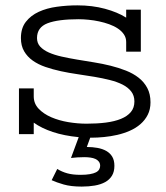

<svg xmlns="http://www.w3.org/2000/svg" viewBox="-20 -501 621 717"><path d="M50.8 0V-170.9H106V-141.1Q106 -114.3 124.3 -95Q142.6 -75.7 171.4 -63.2Q200.2 -50.8 235.1 -44.9Q270 -39.1 303.2 -39.1Q342.3 -39.1 375 -43.2Q407.7 -47.4 431.6 -57.1Q455.6 -66.9 468.8 -82.8Q481.9 -98.6 481.9 -122.1Q481.9 -144 470 -159.4Q458 -174.8 437.7 -185.1Q417.5 -195.3 390.4 -202.1Q363.3 -209 332.8 -214.1Q302.2 -219.2 270 -223.9Q237.8 -228.5 207.3 -235.1Q176.8 -241.7 149.7 -251Q122.6 -260.3 102.3 -274.7Q82 -289.1 70.1 -309.6Q58.1 -330.1 58.1 -358.9Q58.1 -396 76.7 -419.7Q95.2 -443.4 125 -457Q154.8 -470.7 192.6 -475.8Q230.5 -481 269 -481Q324.7 -481 371.8 -468.3Q418.9 -455.6 451.2 -435.1V-464.8H505.9V-308.1H451.2V-344.2Q451.2 -359.9 442.9 -372.3Q434.6 -384.8 420.4 -394.3Q406.2 -403.8 387.9 -410.4Q369.6 -417 350.1 -421.1Q330.6 -425.3 310.8 -427.2Q291 -429.2 273.9 -429.2Q196.8 -429.2 157.5 -414.1Q118.2 -398.9 118.2 -358.9Q118.2 -339.8 130.1 -326.9Q142.1 -314 162.4 -304.9Q182.6 -295.9 209.7 -289.8Q236.8 -283.7 267.3 -278.6Q297.9 -273.4 330.1 -268.3Q362.3 -263.2 392.8 -255.6Q423.3 -248 450.4 -237.3Q477.5 -226.6 497.8 -210.7Q518.1 -194.8 530 -172.4Q542 -149.9 542 -119.1Q542 -92.3 531.7 -72.3Q521.5 -52.2 504.4 -37.4Q487.3 -22.5 464.8 -12.7Q442.4 -2.9 418 2.7Q393.6 8.3 368.7 10.7Q343.8 13.2 321.8 13.2H316.9L304.2 47.9Q325.2 47.9 344 51.3Q362.8 54.7 377 62.7Q391.1 70.8 399.2 84.2Q407.2 97.7 407.2 118.2Q407.2 140.1 398.2 155Q389.2 169.9 372.8 179Q356.4 188 334 191.9Q311.5 195.8 285.2 195.8Q245.1 195.8 218 188Q190.9 180.2 172.9 171.9L193.8 129.9Q210.9 140.6 231.2 146.2Q251.5 151.9 280.8 151.9Q301.3 151.9 315.4 149.4Q329.6 147 338.1 142.6Q346.7 138.2 350.3 131.8Q354 125.5 354 118.2Q354 108.9 349.1 102.5Q344.2 96.2 336.2 92.5Q328.1 88.9 317.4 87.4Q306.6 85.9 294.9 85.9Q282.2 85.9 269.3 86.7Q256.3 87.4 245.1 88.9L273.9 11.2Q219.2 5.9 177.2 -8.1Q135.3 -22 106 -43V0Z"/></svg>

Font: Stint Ultra Expanded
Style: Regular
Weight: 400
Width: 7
Designer: Astigmatic (AOETI)
Foundry: Astigmatic (AOETI)
Version: Version 1.000